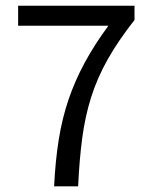

<svg xmlns="http://www.w3.org/2000/svg" viewBox="-20 -658 537 678"><path d="M171.1 0Q175.4 -90.2 187.5 -165.5Q199.6 -240.8 222.4 -307.6Q245.3 -374.4 279.8 -437.9Q314.2 -501.3 362.8 -567.1H44V-637.8H455V-587.4Q397.8 -514.8 360.4 -448.5Q323.1 -382.2 301.7 -314.3Q280.4 -246.3 270.3 -170Q260.2 -93.6 255.9 0Z"/></svg>

Font: SourceSans3VF
Style: Regular
Weight: 200
Designer: Paul D. Hunt
Foundry: Adobe
Version: Version 3.052;hotconv 1.1.0;makeotfexe 2.6.0